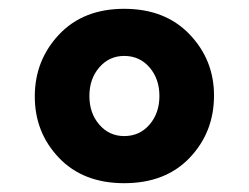

<svg xmlns="http://www.w3.org/2000/svg" viewBox="-20 -754 565 436"><path d="M262 -338Q169 -338 114 -395.5Q59 -453 59 -535Q59 -617 114 -675.5Q169 -734 262 -734Q355 -734 410.5 -676Q466 -618 466 -537Q466 -454 411 -396Q356 -338 262 -338ZM262 -445Q297 -445 319.5 -471Q342 -497 342 -536Q342 -575 319.5 -601Q297 -627 262 -627Q228 -627 205.5 -601Q183 -575 183 -536Q183 -497 205.5 -471Q228 -445 262 -445Z"/></svg>

Font: Martel Sans Heavy
Style: Regular
Weight: 900
Designer: Dan Reynolds and Mathieu Réguer
Foundry: Dan Reynolds and Mathieu Réguer
Version: Version 1.001;PS 001.001;hotconv 1.0.70;makeotf.lib2.5.58329